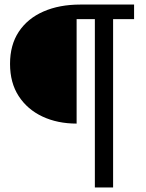

<svg xmlns="http://www.w3.org/2000/svg" viewBox="-20 -690 640 842"><path d="M316 -148Q232 -148 166 -179Q100 -210 62 -268.5Q24 -327 24 -410Q24 -493 62.5 -551Q101 -609 170.5 -639.5Q240 -670 332 -670H568V-606H476V132H396V-606H316Z"/></svg>

Font: Source Serif 4 Caption
Style: Regular
Weight: 400
Designer: Frank Grießhammer
Foundry: Adobe Systems Incorporated
Version: Version 4.004;hotconv 1.0.117;makeotfexe 2.5.65602